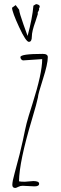

<svg xmlns="http://www.w3.org/2000/svg" viewBox="-20 -929 303 951"><path d="M145.5 -900.9 158.7 -908.7Q176.8 -905.8 176.8 -897Q176.8 -893.6 172.9 -885.7L173.8 -880.9L166.5 -865.7L167.5 -859.9Q164.1 -847.2 155.8 -823.2Q137.7 -773.9 137.7 -747.8Q137.7 -721.7 123 -721.7Q108.4 -721.7 74.5 -795.2Q40.5 -868.7 39.6 -890.6L57.6 -903.8L74.7 -880.9Q76.2 -864.3 95.9 -808.8Q115.7 -753.4 116.7 -751Q140.6 -840.3 145.5 -900.9ZM150.9 -5.9 91.8 -8.8Q80.6 -8.8 70.1 -3.4Q59.6 2 56.2 2Q41 2 41 -13.2Q41 -30.3 52.7 -72.3Q81.5 -176.8 93.3 -233.9Q105 -291 111.8 -318.4Q118.7 -345.7 140.6 -414.1Q189 -565.9 189 -636.2L95.2 -629.9Q89.4 -629.9 85.2 -635Q81.1 -640.1 81.1 -646Q81.1 -662.1 191.9 -662.1Q216.8 -662.1 216.8 -646Q216.8 -611.8 192.4 -536.4Q168 -460.9 168 -446.8Q162.6 -419.4 137.7 -335.9Q75.2 -127.9 74.2 -30.8Q84 -28.8 103 -28.8L145 -32.2Q173.8 -32.2 173.8 -19Q173.8 -5.9 150.9 -5.9Z"/></svg>

Font: Amatic SC
Style: Regular
Weight: 400
Version: Version 1.004